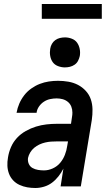

<svg xmlns="http://www.w3.org/2000/svg" viewBox="-20 -932 540 960"><path d="M157 8Q136 8 116 4.5Q96 1 77.5 -7.5Q59 -16 45.5 -30.5Q32 -45 25 -63.5Q18 -82 17 -102.5Q16 -123 20 -145Q24 -171 35 -196.5Q46 -222 65 -242.5Q84 -263 109 -277Q134 -291 160 -299Q186 -307 212.5 -310Q239 -313 265 -313H335L340 -347Q341 -352 341.5 -358Q342 -364 342 -369Q342 -385 336.5 -399Q331 -413 319.5 -422.5Q308 -432 293.5 -436Q279 -440 263 -440Q247 -440 230.5 -436.5Q214 -433 199.5 -423.5Q185 -414 175 -399.5Q165 -385 163 -369V-368H63V-369Q67 -392 76.5 -414Q86 -436 101 -455.5Q116 -475 136.5 -489.5Q157 -504 179 -512.5Q201 -521 224 -524.5Q247 -528 270 -528Q296 -528 322 -523.5Q348 -519 370 -507.5Q392 -496 409 -477.5Q426 -459 434 -435.5Q442 -412 442.5 -385.5Q443 -359 439 -332L384 0H283L297 -89Q287 -69 272.5 -50.5Q258 -32 240 -18.5Q222 -5 200 1.5Q178 8 157 8ZM200 -80Q222 -80 244 -90Q266 -100 281 -118Q296 -136 304.5 -158Q313 -180 316 -202L320 -225H265Q250 -225 235.5 -224Q221 -223 206 -219.5Q191 -216 177 -209.5Q163 -203 151 -193Q139 -183 131 -169.5Q123 -156 120 -142Q118 -126 124 -112.5Q130 -99 142.5 -92Q155 -85 170 -82.5Q185 -80 200 -80ZM304 -595Q287 -595 270 -601.5Q253 -608 243.5 -621.5Q234 -635 231 -652.5Q228 -670 231 -688Q233 -701 239.5 -712.5Q246 -724 256.5 -731.5Q267 -739 279.5 -742Q292 -745 305 -745Q322 -745 339 -738.5Q356 -732 365.5 -718.5Q375 -705 378.5 -687.5Q382 -670 379 -652Q376 -639 370 -627.5Q364 -616 353 -608.5Q342 -601 329.5 -598Q317 -595 304 -595ZM489 -838H189V-912H489Z"/></svg>

Font: Iosevka Semibold Oblique
Style: Regular
Weight: 600
Italic angle: -9°
Monospace: yes
Designer: Belleve Invis
Foundry: Belleve Invis
Version: Version 32.5.0; ttfautohint (v1.8.4)